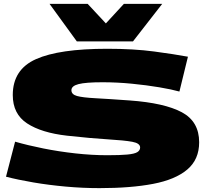

<svg xmlns="http://www.w3.org/2000/svg" viewBox="-20 -962 1070 992"><path d="M951 -669 907 -489Q868 -500 803 -511Q738 -522 661.5 -529.5Q585 -537 510 -537Q423 -537 386 -527.5Q349 -518 349 -496Q349 -474 378 -466Q407 -458 473 -454.5Q539 -451 650 -443Q830 -430 919.5 -382Q1009 -334 1009 -227Q1009 -138 947.5 -86Q886 -34 771 -12Q656 10 494 10Q407 10 319 2Q231 -6 152 -19.5Q73 -33 11 -49L58 -230Q124 -211 204 -195Q284 -179 369.5 -169.5Q455 -160 535 -160Q601 -160 638 -163.5Q675 -167 689.5 -176Q704 -185 704 -200Q704 -222 663 -229.5Q622 -237 538 -242Q454 -247 326 -261Q194 -276 120 -324.5Q46 -373 46 -471Q46 -603 166 -656.5Q286 -710 534 -710Q671 -710 776 -696Q881 -682 951 -669ZM818 -942 667 -748H377L236 -942H433L527 -841L620 -942Z"/></svg>

Font: Georama ExtraExtended ExtraBold
Style: Regular
Weight: 800
Width: 8
Designer: Jean-Baptiste Levee
Foundry: Production Type
Version: Version 1.000